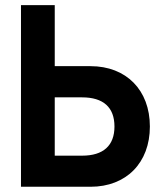

<svg xmlns="http://www.w3.org/2000/svg" viewBox="-20 -713 626 733"><path d="M60.1 0H325.7C461.9 0 552.2 -91.3 552.2 -230C552.2 -369.1 461.9 -460.4 325.7 -460.4H189V-693.4H60.1ZM189 -118.7V-341.3H293.5C374.5 -341.3 417 -303.2 417 -230C417 -157.2 374.5 -118.7 293.5 -118.7Z"/></svg>

Font: Cascadia Code
Style: Bold
Weight: 700
Monospace: yes
Designer: Aaron Bell
Foundry: Saja Typeworks
Version: Version 2404.023